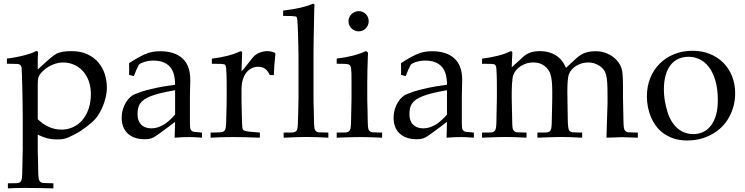

<svg xmlns="http://www.w3.org/2000/svg" viewBox="-20 -748 4047 1043"><path d="M17.6 -401.9V-430.2Q21 -430.2 30.8 -431.4Q40.5 -432.6 54.2 -435.1Q67.9 -437.5 84 -440.9Q100.1 -444.3 115.7 -448.5Q131.3 -452.6 145.8 -457.5Q160.2 -462.4 169.9 -467.8Q175.3 -470.7 178.7 -470.7Q186.5 -470.7 186.5 -460Q186.5 -458.5 186.3 -454.1Q186 -449.7 185.8 -444.1Q185.5 -438.5 185.3 -432.6Q185.1 -426.8 185.1 -422.4V-370.6Q267.1 -447.3 288.1 -457Q315.4 -470.2 368.2 -470.2Q418 -470.2 454.3 -453.4Q490.7 -436.5 514.2 -408.9Q537.6 -381.3 549.1 -345.9Q560.5 -310.5 560.5 -273.9Q560.5 -245.1 553.5 -216.6Q546.4 -188 535.4 -163.3Q524.4 -138.7 511.2 -119.4Q498 -100.1 485.8 -89.4Q483.4 -86.9 473.6 -78.6Q463.9 -70.3 450.2 -59.8Q436.5 -49.3 420.7 -38.6Q404.8 -27.8 389.2 -20Q369.1 -9.3 355.5 -3.4Q341.8 2.4 330.8 5.4Q319.8 8.3 309.3 8.8Q298.8 9.3 285.2 9.3Q260.7 9.3 237.5 3.4Q214.4 -2.4 185.1 -16.6V61Q185.1 67.9 185.3 80.3Q185.5 92.8 186 107.7Q186.5 122.6 186.8 138.2Q187 153.8 187.3 166.7Q187.5 179.7 187.7 188.2Q188 196.8 188 197.3Q188.5 208.5 189.5 217Q190.4 225.6 193.1 231.4Q195.8 237.3 200.2 240.7Q204.6 244.1 211.9 245.6Q214.4 246.1 228.8 246.6Q243.2 247.1 270 247.6V275.4Q239.3 274.4 199 273.7Q158.7 272.9 108.4 272.9Q80.6 272.9 59.3 273.7Q38.1 274.4 22.9 275.4V247.6L69.3 247.1Q79.1 246.6 84.7 244.1Q90.3 241.7 93.8 236.1Q97.2 230.5 98.6 221.9Q100.1 213.4 100.6 200.7Q101.1 194.3 103.5 61V-112.3Q103.5 -138.2 103 -168Q102.5 -197.8 102.1 -227.5Q101.6 -257.3 100.8 -284.9Q100.1 -312.5 99.4 -334Q98.6 -355.5 98.1 -368.4Q97.7 -381.3 97.2 -382.3Q95.2 -390.6 90.3 -394.8Q85.4 -398.9 77.6 -400.4ZM185.1 -100.6Q211.4 -74.2 244.4 -59.1Q277.3 -43.9 314 -43.9Q346.7 -43.9 375.7 -56.9Q404.8 -69.8 426.5 -94.7Q448.2 -119.6 460.9 -155.5Q473.6 -191.4 473.6 -237.3Q473.6 -275.9 462.2 -307.6Q450.7 -339.4 430.2 -361.8Q409.7 -384.3 381.8 -396.5Q354 -408.7 321.3 -408.7Q302.2 -408.7 281.5 -402.3Q260.7 -396 242.2 -384.8Q223.6 -373.5 209.2 -358.4Q194.8 -343.3 188 -325.7Q185.1 -316.4 185.1 -290Z M707 -334.5 681.2 -341.3Q681.6 -346.7 681.6 -354.5Q681.6 -362.3 681.6 -372.1Q681.6 -382.3 681.6 -390.4Q681.6 -398.4 681.2 -404.8Q743.7 -445.8 782.7 -459.5Q813 -469.7 850.6 -469.7Q927.7 -469.7 970.7 -431.2Q1013.7 -392.6 1013.7 -314L1011.7 -224.6V-79.1Q1011.7 -65.4 1012.7 -56.2Q1013.7 -46.9 1017.3 -41.5Q1021 -36.1 1027.6 -33.7Q1034.2 -31.2 1045.4 -30.8L1077.1 -27.8V0Q1056.6 -2 1039.3 -2.7Q1022 -3.4 1006.8 -3.4Q992.2 -3.4 972.9 -2.7Q953.6 -2 928.7 0L931.2 -85.9Q832.5 -10.7 813 -1Q794.9 8.3 766.1 8.3Q736.3 8.3 713.1 0.2Q689.9 -7.8 673.8 -22.9Q657.7 -38.1 649.4 -59.3Q641.1 -80.6 641.1 -106.9Q641.1 -132.8 647.7 -154.5Q654.3 -176.3 664.8 -192.9Q675.3 -209.5 688 -220.7Q700.7 -231.9 712.9 -236.8Q727.1 -242.7 749.8 -250.2Q772.5 -257.8 804.7 -265.1Q836.9 -272.9 868.4 -278.3Q899.9 -283.7 931.2 -287.6Q931.2 -318.4 924.8 -342.8Q918.5 -367.2 904.1 -384Q889.6 -400.9 867.2 -409.9Q844.7 -418.9 812.5 -418.9Q797.9 -418.9 785.2 -416.7Q772.5 -414.6 762.2 -411.1Q752 -407.7 744.9 -404.1Q737.8 -400.4 735.4 -397.9L726.6 -380.4Q719.2 -366.2 715.1 -354.5Q710.9 -342.8 707 -334.5ZM931.2 -257.8Q887.7 -250.5 855.5 -242.7Q823.2 -234.9 800.5 -226.1Q777.8 -217.3 763.4 -207.3Q749 -197.3 741 -185.1Q732.9 -172.9 730 -158.7Q727.1 -144.5 727.1 -127.4Q727.1 -90.8 747.1 -70.8Q767.1 -50.8 802.7 -50.8Q867.7 -50.8 931.2 -126Z M1124 0V-27.8Q1151.9 -28.3 1166.5 -28.8Q1181.2 -29.3 1183.6 -29.8Q1198.2 -32.2 1203.1 -43.5Q1208 -54.7 1208.5 -78.6Q1210.4 -144 1210.9 -178Q1211.4 -211.9 1211.4 -214.8V-272.9Q1211.4 -287.1 1211.2 -306.2Q1210.9 -325.2 1210.4 -343.3Q1210 -361.3 1208.7 -374.8Q1207.5 -388.2 1205.6 -391.1Q1203.6 -394 1202.4 -396Q1201.2 -397.9 1196 -399.2Q1190.9 -400.4 1179.9 -400.9Q1168.9 -401.4 1148.4 -401.4H1130.9V-429.2Q1180.7 -436 1216.6 -445.1Q1252.4 -454.1 1274.9 -464.8Q1285.2 -470.2 1288.1 -469.7Q1295.4 -469.7 1295.4 -460Q1295.4 -445.8 1293.9 -420.7Q1292.5 -395.5 1292 -359.9Q1302.7 -371.6 1313.2 -384.8Q1323.7 -397.9 1332.8 -409.7Q1341.8 -421.4 1348.9 -430.2Q1356 -439 1359.4 -442.4Q1373.5 -455.6 1392.8 -462.9Q1412.1 -470.2 1432.6 -470.2Q1453.6 -470.2 1473.1 -461.4L1476.1 -454.6Q1472.2 -421.9 1470.2 -393.6Q1468.3 -365.2 1467.8 -340.3H1445.8Q1434.6 -363.8 1419.7 -374.5Q1404.8 -385.3 1382.3 -385.3Q1364.3 -385.3 1347.9 -377.7Q1331.5 -370.1 1319.1 -354.7Q1306.6 -339.4 1299.3 -316.2Q1292 -293 1292 -261.2V-210.9Q1292 -194.8 1292.7 -165.5Q1293.5 -136.2 1294.4 -93.3Q1294.9 -74.7 1295.7 -64.2Q1296.4 -53.7 1298.3 -48.1Q1300.3 -42.5 1303.5 -40.5Q1306.6 -38.6 1312.5 -36.6Q1319.8 -34.2 1339.6 -32.2Q1359.4 -30.3 1391.6 -27.8V0Q1348.6 -2 1312.3 -2.7Q1275.9 -3.4 1245.1 -3.4Q1213.9 -3.4 1183.6 -2.7Q1153.3 -2 1124 0Z M1521 0V-27.8L1566.9 -28.3Q1586.9 -29.3 1592.3 -40.5Q1597.7 -51.8 1598.1 -74.7Q1598.6 -78.1 1599.4 -112.5Q1600.1 -147 1601.6 -214.8V-417.5Q1601.6 -437 1601.3 -461.4Q1601.1 -485.8 1600.3 -511Q1599.6 -536.1 1598.9 -560.3Q1598.1 -584.5 1597.4 -604Q1596.7 -623.5 1595.5 -636.2Q1594.2 -648.9 1593.3 -651.4Q1591.8 -653.8 1591.1 -655.8Q1590.3 -657.7 1584.2 -658.9Q1578.1 -660.2 1563 -660.9Q1547.9 -661.6 1518.1 -661.6V-690.4Q1573.7 -697.3 1611.8 -706.1Q1649.9 -714.8 1671.4 -724.6Q1678.2 -727.5 1681.2 -727.5Q1688.5 -727.5 1688.5 -719.2Q1688.5 -717.3 1688.2 -715.1Q1688 -712.9 1687.5 -709.5L1687 -693.4Q1684.6 -606 1684.1 -544.4L1683.1 -468.3V-214.8Q1683.1 -206.5 1683.3 -193.1Q1683.6 -179.7 1684.1 -164.8Q1684.6 -149.9 1684.8 -134.5Q1685.1 -119.1 1685.3 -106.9Q1685.5 -94.7 1685.8 -86.4Q1686 -78.1 1686 -77.6Q1686.5 -66.9 1687.3 -58.6Q1688 -50.3 1690.4 -44.4Q1692.9 -38.6 1697.3 -34.9Q1701.7 -31.2 1709.5 -29.3Q1713.4 -28.8 1763.7 -27.8V0Q1730 -2 1701.2 -2.9Q1672.4 -3.9 1647 -3.9Q1623 -3.9 1591.8 -2.9Q1560.5 -2 1521 0Z M1928.2 -687.5Q1939.9 -687.5 1950 -683.1Q1960 -678.7 1967.3 -671.4Q1974.6 -664.1 1978.8 -654.1Q1982.9 -644 1982.9 -632.3Q1982.9 -621.1 1978.5 -611.1Q1974.1 -601.1 1966.8 -593.8Q1959.5 -586.4 1949.5 -582Q1939.5 -577.6 1928.2 -577.6Q1917 -577.6 1907 -582Q1897 -586.4 1889.4 -593.8Q1881.8 -601.1 1877.4 -611.1Q1873 -621.1 1873 -632.3Q1873 -643.6 1877.4 -653.6Q1881.8 -663.6 1889.4 -671.1Q1897 -678.7 1907 -683.1Q1917 -687.5 1928.2 -687.5ZM1809.1 -401.9V-429.7Q1903.8 -440.9 1968.3 -470.7L1979 -462.9Q1977.1 -410.2 1976.1 -370.8Q1975.1 -331.5 1975.1 -303.7V-214.8Q1975.1 -208 1975.3 -195.6Q1975.6 -183.1 1976.1 -168Q1976.6 -152.8 1976.8 -137Q1977.1 -121.1 1977.3 -108.2Q1977.5 -95.2 1977.8 -86.7Q1978 -78.1 1978 -77.6Q1978.5 -66.4 1979.2 -58.1Q1980 -49.8 1982.4 -43.9Q1984.9 -38.1 1989.3 -34.7Q1993.7 -31.2 2001.5 -29.3Q2004.4 -28.8 2055.7 -27.8V0Q2018.6 -2 1989 -2.7Q1959.5 -3.4 1937 -3.4Q1917.5 -3.4 1885.5 -2.7Q1853.5 -2 1809.1 0V-27.8L1855.5 -28.3Q1865.2 -28.8 1870.8 -31.5Q1876.5 -34.2 1879.9 -39.6Q1883.3 -44.9 1884.8 -53.7Q1886.2 -62.5 1886.7 -74.7Q1886.7 -81.1 1889.6 -214.8V-300.8Q1889.6 -330.6 1889.2 -348.4Q1888.7 -366.2 1887.2 -376.5Q1885.7 -386.7 1882.6 -391.1Q1879.4 -395.5 1874 -397.9Q1865.2 -401.9 1809.1 -401.9Z M2184.1 -334.5 2158.2 -341.3Q2158.7 -346.7 2158.7 -354.5Q2158.7 -362.3 2158.7 -372.1Q2158.7 -382.3 2158.7 -390.4Q2158.7 -398.4 2158.2 -404.8Q2220.7 -445.8 2259.8 -459.5Q2290 -469.7 2327.6 -469.7Q2404.8 -469.7 2447.8 -431.2Q2490.7 -392.6 2490.7 -314L2488.8 -224.6V-79.1Q2488.8 -65.4 2489.7 -56.2Q2490.7 -46.9 2494.4 -41.5Q2498 -36.1 2504.6 -33.7Q2511.2 -31.2 2522.5 -30.8L2554.2 -27.8V0Q2533.7 -2 2516.4 -2.7Q2499 -3.4 2483.9 -3.4Q2469.2 -3.4 2450 -2.7Q2430.7 -2 2405.8 0L2408.2 -85.9Q2309.6 -10.7 2290 -1Q2272 8.3 2243.2 8.3Q2213.4 8.3 2190.2 0.2Q2167 -7.8 2150.9 -22.9Q2134.8 -38.1 2126.5 -59.3Q2118.2 -80.6 2118.2 -106.9Q2118.2 -132.8 2124.8 -154.5Q2131.3 -176.3 2141.8 -192.9Q2152.3 -209.5 2165 -220.7Q2177.7 -231.9 2189.9 -236.8Q2204.1 -242.7 2226.8 -250.2Q2249.5 -257.8 2281.7 -265.1Q2314 -272.9 2345.5 -278.3Q2377 -283.7 2408.2 -287.6Q2408.2 -318.4 2401.9 -342.8Q2395.5 -367.2 2381.1 -384Q2366.7 -400.9 2344.2 -409.9Q2321.8 -418.9 2289.6 -418.9Q2274.9 -418.9 2262.2 -416.7Q2249.5 -414.6 2239.3 -411.1Q2229 -407.7 2221.9 -404.1Q2214.8 -400.4 2212.4 -397.9L2203.6 -380.4Q2196.3 -366.2 2192.1 -354.5Q2188 -342.8 2184.1 -334.5ZM2408.2 -257.8Q2364.7 -250.5 2332.5 -242.7Q2300.3 -234.9 2277.6 -226.1Q2254.9 -217.3 2240.5 -207.3Q2226.1 -197.3 2218 -185.1Q2210 -172.9 2207 -158.7Q2204.1 -144.5 2204.1 -127.4Q2204.1 -90.8 2224.1 -70.8Q2244.1 -50.8 2279.8 -50.8Q2344.7 -50.8 2408.2 -126Z M2598.6 0V-27.8L2645 -28.3Q2654.8 -28.8 2660.4 -31.5Q2666 -34.2 2669.4 -39.6Q2672.9 -44.9 2674.3 -53.7Q2675.8 -62.5 2676.3 -74.7Q2676.3 -81.1 2679.2 -214.8V-272.9Q2679.2 -287.1 2679 -305.9Q2678.7 -324.7 2678.2 -342.8Q2677.7 -360.8 2676.5 -374.5Q2675.3 -388.2 2672.9 -391.1Q2670.9 -394 2669.4 -396Q2668 -397.9 2662.8 -399.2Q2657.7 -400.4 2647 -400.9Q2636.2 -401.4 2616.2 -401.4H2598.6V-429.2Q2648.4 -436 2684.3 -445.1Q2720.2 -454.1 2742.7 -464.8Q2752.9 -470.2 2755.9 -469.7Q2763.2 -469.7 2763.2 -460Q2763.2 -448.7 2761.7 -429.4Q2760.3 -410.2 2759.8 -382.3L2823.7 -440.9Q2837.9 -453.6 2859.1 -461.9Q2880.4 -470.2 2915 -470.2Q2962.4 -470.2 2998.8 -447.8Q3035.2 -425.3 3054.7 -379.4L3108.4 -429.2Q3119.1 -439 3129.9 -446.5Q3140.6 -454.1 3153.3 -459.2Q3166 -464.4 3181.4 -467Q3196.8 -469.7 3215.8 -469.7Q3243.7 -469.7 3267.3 -461.4Q3291 -453.1 3309.3 -439.7Q3327.6 -426.3 3339.8 -408.9Q3352.1 -391.6 3357.4 -373Q3361.3 -360.4 3362.8 -333.5Q3364.3 -306.6 3364.3 -265.6V-214.8L3365.7 -147Q3365.7 -143.6 3366 -132.6Q3366.2 -121.6 3366.5 -109.6Q3366.7 -97.7 3366.9 -88.1Q3367.2 -78.6 3367.2 -77.6Q3367.7 -55.2 3371.8 -44.2Q3376 -33.2 3391.1 -29.3Q3394 -28.8 3444.8 -27.8V0Q3383.3 -2.9 3360.8 -2.9Q3339.8 -2.9 3274.4 0L3280.3 -187.5V-229.5Q3280.3 -271 3278.6 -297.9Q3276.9 -324.7 3272.2 -342Q3267.6 -359.4 3259 -370.1Q3250.5 -380.9 3236.8 -390.1Q3209.5 -408.7 3175.3 -408.7Q3158.7 -408.7 3141.8 -404.1Q3125 -399.4 3110.6 -390.6Q3096.2 -381.8 3085.4 -369.6Q3074.7 -357.4 3069.8 -342.8Q3062 -319.8 3062 -247.6L3063.5 -147Q3063.5 -143.6 3063.7 -132.6Q3064 -121.6 3064.2 -109.4Q3064.5 -97.2 3064.7 -87.6Q3064.9 -78.1 3064.9 -77.6Q3065.9 -55.7 3069.6 -44.4Q3073.2 -33.2 3088.4 -29.3Q3092.3 -28.8 3142.6 -27.8V0Q3106 -2 3077.6 -2.9Q3049.3 -3.9 3027.3 -3.9Q3009.8 -3.9 2978.3 -2.9Q2946.8 -2 2899.4 0V-27.8L2945.8 -28.3Q2965.8 -29.3 2971.2 -40.5Q2976.6 -51.8 2977.1 -74.7Q2977.5 -81.1 2980 -214.8V-252.9Q2980 -314.5 2970.2 -344.7Q2960.4 -374 2936 -391.4Q2911.6 -408.7 2877.4 -408.7Q2853 -408.7 2833.3 -401.1Q2813.5 -393.6 2798.8 -381.8Q2784.2 -370.1 2775.4 -355.2Q2766.6 -340.3 2764.6 -325.7Q2762.2 -308.6 2761 -288.6Q2759.8 -268.6 2759.8 -244.6V-214.8Q2762.7 -88.4 2762.7 -77.6Q2762.7 -55.7 2767.1 -44.4Q2771.5 -33.2 2786.6 -29.3Q2789.6 -28.8 2840.3 -27.8V0Q2806.6 -2 2778.1 -2.9Q2749.5 -3.9 2725.6 -3.9Q2704.6 -3.9 2673.1 -2.9Q2641.6 -2 2598.6 0Z M3494.1 -224.6Q3494.1 -279.3 3512.7 -324.7Q3531.2 -370.1 3564.2 -402.8Q3597.2 -435.5 3642.6 -453.9Q3688 -472.2 3742.2 -472.2Q3793.5 -472.2 3835.9 -455.1Q3878.4 -438 3908.9 -407.5Q3939.5 -377 3956.5 -334.5Q3973.6 -292 3973.6 -241.2Q3973.6 -170.4 3940.4 -110.8Q3907.7 -51.8 3846.7 -18.1Q3786.6 15.1 3713.4 15.1Q3670.9 15.1 3638.4 3.9Q3606 -7.3 3582 -25.4Q3558.1 -43.5 3542 -65.9Q3525.9 -88.4 3516.6 -110.8Q3494.1 -164.6 3494.1 -224.6ZM3586.4 -260.7Q3586.4 -202.6 3606.4 -138.7Q3616.2 -107.9 3630.9 -85.4Q3645.5 -63 3663.6 -48.3Q3681.6 -33.7 3702.9 -26.6Q3724.1 -19.5 3746.6 -19.5Q3774.4 -19.5 3798.6 -30.5Q3822.8 -41.5 3840.8 -64.2Q3858.9 -86.9 3869.1 -121.3Q3879.4 -155.8 3879.4 -202.6Q3879.4 -266.6 3865.7 -311.8Q3852.1 -356.9 3829.8 -385.3Q3807.6 -413.6 3779.3 -426.5Q3751 -439.5 3721.2 -439.5Q3691.4 -439.5 3666.7 -429Q3642.1 -418.5 3624.3 -396.5Q3606.4 -374.5 3596.4 -340.8Q3586.4 -307.1 3586.4 -260.7Z"/></svg>

Font: XB Kayhan
Style: Regular
Weight: 400
Designer: Behnam
Foundry: Irmug
Version: Version 7.300 2009